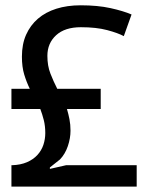

<svg xmlns="http://www.w3.org/2000/svg" viewBox="-20 -694 540 714"><path d="M22.5 -363.8H90.8Q78.6 -388.7 70.1 -416.7Q61.5 -444.8 61.5 -483.4Q61.5 -529.8 77.1 -564.9Q92.8 -600.1 121.1 -624.5Q149.4 -648.9 189.7 -661.6Q230 -674.3 279.8 -674.3Q343.3 -674.3 390.9 -663.8Q438.5 -653.3 469.2 -640.1L440.4 -559.6Q418.9 -571.3 378.7 -582Q338.4 -592.8 280.8 -592.8Q221.2 -592.8 188.7 -563Q156.2 -533.2 156.2 -486.3Q156.2 -449.2 167.5 -420.4Q178.7 -391.6 192.9 -363.8H354.5V-288.6H229Q234.4 -270.5 238.3 -250.7Q242.2 -231 242.2 -208Q242.2 -179.7 232.2 -150.4Q222.2 -121.1 203.1 -101.1L165.5 -71.3V-65.9L225.6 -79.6H488.3V0H22.5V-79.6H24.4Q56.6 -80.6 80.3 -90.8Q104 -101.1 119.1 -117.7Q134.3 -134.3 141.4 -155.5Q148.4 -176.8 148.4 -199.2Q148.4 -225.6 142.8 -247.6Q137.2 -269.5 129.9 -288.6H22.5Z"/></svg>

Font: PT Astra Sans
Style: Regular
Weight: 400
Designer: A.Korolkova, I. Chaeva
Foundry: ParaType Ltd
Version: Version 1.001; ttfautohint (v1.6)